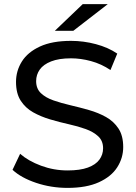

<svg xmlns="http://www.w3.org/2000/svg" viewBox="-20 -907 661 935"><path d="M309 8Q229 8 156 -16.5Q83 -41 41 -80L78 -158Q118 -123 180 -100Q242 -77 309 -77Q370 -77 408 -91Q446 -105 464 -129.5Q482 -154 482 -185Q482 -221 458.5 -243Q435 -265 397.5 -278.5Q360 -292 315 -302Q270 -312 224.5 -325.5Q179 -339 141.5 -360Q104 -381 81 -416.5Q58 -452 58 -508Q58 -562 86.5 -607.5Q115 -653 174.5 -680.5Q234 -708 326 -708Q387 -708 447 -692Q507 -676 551 -646L518 -566Q473 -596 423 -609.5Q373 -623 326 -623Q267 -623 229 -608Q191 -593 173.5 -568Q156 -543 156 -512Q156 -475 179.5 -453Q203 -431 240.5 -418Q278 -405 323 -394.5Q368 -384 413.5 -371Q459 -358 496.5 -337Q534 -316 557 -281Q580 -246 580 -191Q580 -138 551 -92.5Q522 -47 461.5 -19.5Q401 8 309 8ZM247 -757 383 -887H505L337 -757Z"/></svg>

Font: Montserrat Thin Medium
Style: Regular
Weight: 500
Version: Version 9.000